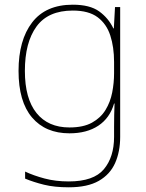

<svg xmlns="http://www.w3.org/2000/svg" viewBox="-20 -558 623 818"><path d="M290 -538Q363 -538 402.5 -509.5Q442 -481 463 -437H465L470 -528H492V25Q492 88 470.5 136.5Q449 185 401 212.5Q353 240 273 240Q212 240 167.5 229Q123 218 87 203V173Q123 190 170 202.5Q217 215 273 215Q379 215 422.5 163Q466 111 466 25V-17Q466 -46 466.5 -67Q467 -88 468 -117H466Q448 -55 399 -22.5Q350 10 276 10Q174 10 116.5 -57.5Q59 -125 59 -256Q59 -387 117 -462.5Q175 -538 290 -538ZM290 -513Q185 -513 135.5 -445Q86 -377 86 -256Q86 -138 135.5 -76.5Q185 -15 276 -15Q335 -15 372 -35.5Q409 -56 429.5 -89.5Q450 -123 458 -164Q466 -205 466 -246V-294Q466 -357 450 -406.5Q434 -456 396 -484.5Q358 -513 290 -513Z"/></svg>

Font: Noto Sans Cham Thin
Style: Regular
Weight: 250
Version: Version 2.002